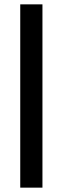

<svg xmlns="http://www.w3.org/2000/svg" viewBox="-20 -790 286 882"><path d="M73 72H175V-770H73Z"/></svg>

Font: Exo
Style: Demi Bold
Weight: 600
Designer: Natanael Gama
Version: Version 1.00